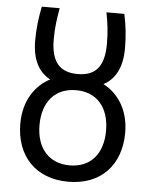

<svg xmlns="http://www.w3.org/2000/svg" viewBox="-55 -826 699 888"><g transform="rotate(5 294.5 -382.0)"><path d="M295 -484C214 -484 171 -527 171 -635C171 -692 178 -734 186 -780H103C92 -725 86 -677 86 -621C86 -530 119 -475 171 -448C108 -416 51 -345 51 -233C51 -83 143 16 295 16C447 16 538 -83 538 -233C538 -345 481 -416 418 -448C470 -475 503 -530 503 -621C503 -677 498 -725 486 -780H403C412 -734 418 -692 418 -635C418 -527 376 -484 295 -484ZM295 -60C199 -60 140 -126 140 -234C140 -343 199 -409 295 -409C391 -409 449 -343 449 -234C449 -126 391 -60 295 -60Z"/></g></svg>

Font: Repo
Style: Regular
Weight: 400
Designer: Stefan Peev
Foundry: Context Ltd
Version: Version 0.000